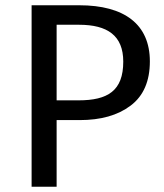

<svg xmlns="http://www.w3.org/2000/svg" viewBox="-20 -709 621 729"><path d="M100 -689V0H195V-253H282C363 -253 427 -271 476 -308C525 -345 549 -401 549 -476C549 -617 452 -689 281 -689ZM195 -328V-615H280C388 -615 448 -574 448 -475C448 -364 389 -328 278 -328Z"/></svg>

Font: Fira Sans
Style: Regular
Weight: 400
Designer: Carrois Corporate & Edenspiekermann AG
Foundry: Carrois Corporate GbR & Edenspiekermann AG
Version: Version 4.203